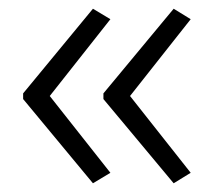

<svg xmlns="http://www.w3.org/2000/svg" viewBox="-20 -492 489 440"><path d="M33 -278 193 -472 233 -448 94 -272 233 -96 193 -72 33 -265ZM217 -278 378 -472 417 -448 278 -272 417 -96 378 -72 217 -265Z"/></svg>

Font: Noto Sans Canadian Aboriginal Light
Style: Regular
Weight: 300
Designer: Monotype Design Team, Typotheque's Kevin King
Foundry: Monotype Imaging Inc.
Version: Version 2.004; ttfautohint (v1.8.4.7-5d5b)